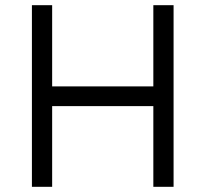

<svg xmlns="http://www.w3.org/2000/svg" viewBox="-20 -720 792 740"><path d="M103 0V-700H181V-387H571V-700H649V0H571V-311H181V0Z"/></svg>

Font: Lexend Light
Style: Regular
Weight: 300
Designer: Bonnie Shaver-Troup, Thomas Jockin
Foundry: Lexend
Version: Version 1.007; ttfautohint (v1.8.3)